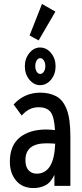

<svg xmlns="http://www.w3.org/2000/svg" viewBox="-20 -943 415 974"><path d="M151 11Q93 11 61.5 -27Q30 -65 30 -122Q30 -205 80 -245.5Q130 -286 214 -286Q233 -286 259 -283Q255 -353 235.5 -376Q216 -399 177 -399Q152 -399 131.5 -389.5Q111 -380 90 -357L49 -413Q104 -473 184 -473Q231 -473 265.5 -454.5Q300 -436 318.5 -388Q337 -340 337 -251V0H256V-56Q237 -16 209.5 -2.5Q182 11 151 11ZM109 -131Q109 -96 125 -79Q141 -62 166 -62Q209 -62 233 -99Q257 -136 260 -214Q238 -216 216 -216Q109 -216 109 -131ZM183 -511Q152 -511 129 -539Q106 -567 106 -607Q106 -646 129 -674Q152 -702 183 -702Q216 -702 239 -674Q262 -646 262 -607Q262 -567 239 -539Q216 -511 183 -511ZM184 -568Q195 -568 202.5 -579.5Q210 -591 210 -608Q210 -624 202.5 -636Q195 -648 184 -648Q173 -648 166 -636Q159 -624 159 -608Q159 -591 166 -579.5Q173 -568 184 -568ZM176 -738 130 -763 193 -923 261 -884Z"/></svg>

Font: Inconsolata Condensed SemiBold
Style: Regular
Weight: 600
Width: 3
Monospace: yes
Designer: Raph Levien, Cyreal, Brenton Simpson
Foundry: Raph Levien, Cyreal, Google
Version: Version 3.100; ttfautohint (v1.8.4.7-5d5b)